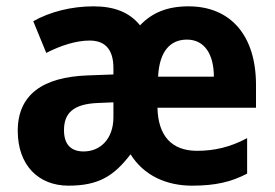

<svg xmlns="http://www.w3.org/2000/svg" viewBox="-20 -576 869 606"><path d="M575 -556C508 -556 460 -536 422 -496C389 -537 341 -556 275 -556C206 -556 138 -539 85 -509L126 -409C173 -433 221 -448 263 -448C308 -448 338 -424 338 -361V-341L257 -338C116 -333 36 -278 36 -163C36 -55 101 10 196 10C292 10 340 -21 392 -89C434 -22 505 10 586 10C661 10 710 -2 760 -28V-140C706 -111 655 -100 602 -100C521 -100 479 -148 477 -236H788V-308C788 -465 707 -556 575 -556ZM570 -451C626 -451 655 -404 655 -334H479C483 -415 518 -451 570 -451ZM290 -251 338 -253V-206C338 -138 297 -98 244 -98C206 -98 182 -118 182 -165C182 -218 210 -248 290 -251Z"/></svg>

Font: Noto Sans Georgian SemiCondensed Bold
Style: Regular
Weight: 700
Width: 4
Designer: Monotype Design Team, Akaki Razmadze
Foundry: Google LLC
Version: Version 2.005